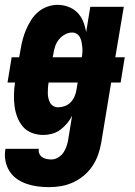

<svg xmlns="http://www.w3.org/2000/svg" viewBox="-36 -548 556 791"><path d="M167 223Q143 223 119.5 220Q96 217 74 209.5Q52 202 33.5 189Q15 176 3 157Q-9 138 -13.5 115Q-18 92 -14 68L-13 65H124V66Q122 76 126 85Q130 94 138 99.5Q146 105 156 107Q166 109 176 109Q191 109 205 100Q219 91 227 78Q235 65 239.5 50.5Q244 36 246 21L261 -71Q253 -55 240.5 -40Q228 -25 212.5 -13.5Q197 -2 178.5 3Q160 8 143 8Q118 8 95.5 -0.5Q73 -9 58.5 -26Q44 -43 35.5 -65Q27 -87 24 -110.5Q21 -134 21.5 -158.5Q22 -183 26 -208H-5L12 -312H43L49 -345Q52 -365 57.5 -385.5Q63 -406 71.5 -426Q80 -446 92 -465Q104 -484 121 -498.5Q138 -513 159 -520.5Q180 -528 201 -528Q224 -528 245.5 -520Q267 -512 282.5 -496.5Q298 -481 306.5 -460Q315 -439 319 -416L336 -520H474L439 -312H478L461 -208H422L381 40Q377 64 368.5 88.5Q360 113 345.5 135Q331 157 310.5 174.5Q290 192 266 203Q242 214 217 218.5Q192 223 167 223ZM181 -312H301Q303 -323 303.5 -333.5Q304 -344 303 -354.5Q302 -365 300 -375Q298 -385 293.5 -394Q289 -403 280.5 -408.5Q272 -414 261 -414Q246 -414 231.5 -406Q217 -398 206.5 -385Q196 -372 191 -356.5Q186 -341 184 -326ZM204 -106Q217 -106 231 -111Q245 -116 255 -126.5Q265 -137 271 -150.5Q277 -164 279 -178L284 -208H164V-206Q162 -195 161.5 -184.5Q161 -174 161 -163.5Q161 -153 163.5 -143Q166 -133 170.5 -124.5Q175 -116 184 -111Q193 -106 204 -106Z"/></svg>

Font: Iosevka Term Curly Heavy
Style: Italic
Weight: 900
Italic angle: -9°
Designer: Belleve Invis
Foundry: Belleve Invis
Version: Version 32.3.0